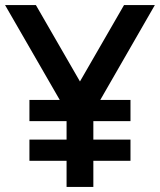

<svg xmlns="http://www.w3.org/2000/svg" viewBox="-20 -740 633 760"><path d="M243.5 -260.5V-187.5H96.5V-103.5H243.5V0H349.5V-103.5H496.5V-187.5H349.5V-260.5H496.5V-344.5H377L593 -720H471L296.5 -417.5L122 -720H0L216.5 -344.5H96.5V-260.5Z"/></svg>

Font: Vela Sans SemBd
Style: Regular
Weight: 600
Designer: Principal design: Mikhail Sharanda - project Manrope.
Design modification: Ravid Balaliev
Foundry: Mikhail Sharanda
Version: Version 1.001